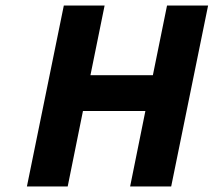

<svg xmlns="http://www.w3.org/2000/svg" viewBox="-20 -672 770 692"><path d="M77 0 210 -652H357L306 -401H531L582 -652H730L597 0H449L504 -272H279L224 0Z"/></svg>

Font: mr_Source Sans Pro
Style: Bold Italic
Weight: 700
Italic angle: -11°
Designer: Paul D. Hunt
Foundry: Adobe Systems Incorporated
Version: Version 1.036;July 10, 2024;FontCreator 11.5.0.2430 64-bit